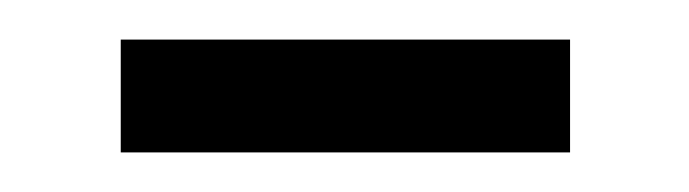

<svg xmlns="http://www.w3.org/2000/svg" viewBox="-20 -299 348 97"><path d="M41 -222V-279H268V-222Z"/></svg>

Font: Assistant
Style: Regular
Weight: 400
Designer: Hebrew By Ben Nathan, Latin by Paul Hunt
Version: Version 2.001;PS 002.001;hotconv 1.0.88;makeotf.lib2.5.64775